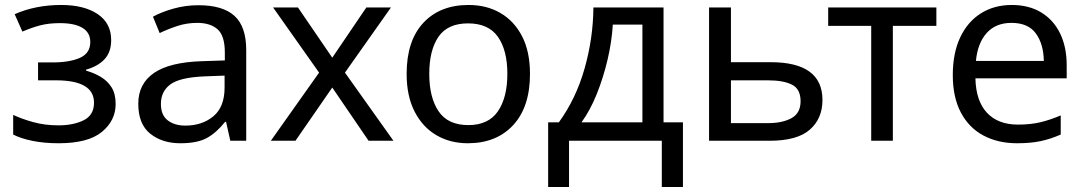

<svg xmlns="http://www.w3.org/2000/svg" viewBox="-20 -566 4360 772"><path d="M226 -546Q318 -546 372.5 -509.5Q427 -473 427 -405Q427 -356 400 -327.5Q373 -299 326 -286V-282Q358 -273 385 -257Q412 -241 428.5 -215Q445 -189 445 -148Q445 -81 389.5 -35.5Q334 10 216 10Q158 10 111 0.5Q64 -9 33 -25V-104Q67 -88 113.5 -75Q160 -62 215 -62Q275 -62 316.5 -82.5Q358 -103 358 -153Q358 -243 205 -243H133V-315H191Q260 -315 301.5 -333.5Q343 -352 343 -397Q343 -435 311.5 -454Q280 -473 221 -473Q177 -473 143.5 -464.5Q110 -456 70 -439L39 -509Q123 -546 226 -546Z M778 -545Q876 -545 923 -502Q970 -459 970 -365V0H906L889 -76H885Q850 -32 811.5 -11Q773 10 705 10Q632 10 584 -28.5Q536 -67 536 -149Q536 -229 599 -272.5Q662 -316 793 -320L884 -323V-355Q884 -422 855 -448Q826 -474 773 -474Q731 -474 693 -461.5Q655 -449 622 -433L595 -499Q630 -518 678 -531.5Q726 -545 778 -545ZM804 -259Q704 -255 665.5 -227Q627 -199 627 -148Q627 -103 654.5 -82Q682 -61 725 -61Q793 -61 838 -98.5Q883 -136 883 -214V-262Z M1263 -274 1078 -536H1178L1316 -334L1453 -536H1552L1367 -274L1562 0H1462L1316 -214L1168 0H1069Z M2111 -269Q2111 -136 2043.5 -63Q1976 10 1861 10Q1790 10 1734.5 -22.5Q1679 -55 1647 -117.5Q1615 -180 1615 -269Q1615 -402 1682 -474Q1749 -546 1864 -546Q1937 -546 1992.5 -513.5Q2048 -481 2079.5 -419.5Q2111 -358 2111 -269ZM1706 -269Q1706 -174 1743.5 -118.5Q1781 -63 1863 -63Q1944 -63 1982 -118.5Q2020 -174 2020 -269Q2020 -364 1982 -418Q1944 -472 1862 -472Q1780 -472 1743 -418Q1706 -364 1706 -269Z M2648 -536V-74H2726V186H2641V0H2268V186H2184V-74H2227Q2296 -169 2330.5 -290.5Q2365 -412 2366 -536ZM2444 -467Q2440 -399 2423 -326.5Q2406 -254 2379.5 -188Q2353 -122 2318 -74H2563V-467Z M3078 -316Q3287 -316 3287 -164Q3287 -89 3236 -44.5Q3185 0 3074 0H2831V-536H2919V-316ZM3199 -159Q3199 -208 3164.5 -225.5Q3130 -243 3068 -243H2919V-71H3070Q3126 -71 3162.5 -91Q3199 -111 3199 -159Z M3745 -462H3570V0H3483V-462H3310V-536H3745Z M4048 -546Q4117 -546 4166.5 -516Q4216 -486 4242.5 -431.5Q4269 -377 4269 -304V-251H3902Q3904 -160 3948.5 -112.5Q3993 -65 4073 -65Q4124 -65 4163.5 -74.5Q4203 -84 4245 -102V-25Q4204 -7 4164 1.5Q4124 10 4069 10Q3993 10 3934.5 -21Q3876 -52 3843.5 -113.5Q3811 -175 3811 -264Q3811 -352 3840.5 -415Q3870 -478 3923.5 -512Q3977 -546 4048 -546ZM4047 -474Q3984 -474 3947.5 -433.5Q3911 -393 3904 -321H4177Q4176 -389 4145 -431.5Q4114 -474 4047 -474Z"/></svg>

Font: Go Noto Kurrent-Regular
Style: Regular
Weight: 400
Designer: Monotype Design Team
Foundry: Monotype Imaging Inc.
Version: Version 2.012; ttfautohint (v1.8.4.7-5d5b)